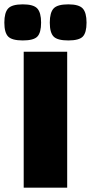

<svg xmlns="http://www.w3.org/2000/svg" viewBox="-59 -863 418 883"><path d="M0 0ZM250 -625V0H50V-625ZM-39 -759Q-39 -805 -21.5 -824Q-4 -843 46 -843Q95 -843 112.5 -824Q130 -805 130 -759Q130 -713 113 -695Q96 -677 46 -677Q-4 -677 -21.5 -695Q-39 -713 -39 -759ZM170 -759Q170 -805 187.5 -824Q205 -843 255 -843Q304 -843 321.5 -824Q339 -805 339 -759Q339 -713 322 -695Q305 -677 255 -677Q205 -677 187.5 -695Q170 -713 170 -759Z"/></svg>

Font: Changa Black
Style: Regular
Weight: 900
Designer: Eduardo Rodriguez Tunni
Foundry: Eduardo Rodriguez Tunni
Version: Version 2.001; ttfautohint (v1.5.10-5e6f)